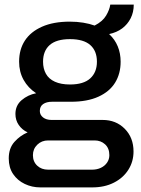

<svg xmlns="http://www.w3.org/2000/svg" viewBox="-20 -632 613 834"><path d="M155 182Q119 182 87.5 167Q56 152 37 124Q18 96 18 56Q18 12 42.5 -15.5Q67 -43 100 -57Q76 -68 61.5 -89Q47 -110 47 -137Q47 -174 74 -197Q101 -220 137 -227Q102 -250 82.5 -285Q63 -320 63 -364Q63 -417 88 -455.5Q113 -494 162.5 -516Q212 -538 283 -538Q314 -538 341.5 -533.5Q369 -529 391 -521Q426 -539 441 -564.5Q456 -590 459 -612H561Q561 -579 547.5 -552.5Q534 -526 510.5 -508.5Q487 -491 454 -484Q479 -461 491.5 -430.5Q504 -400 504 -364Q504 -312 480 -273Q456 -234 407.5 -212Q359 -190 288 -190H206Q182 -190 167.5 -180Q153 -170 153 -150Q153 -133 167 -122Q181 -111 204 -111H426Q484 -111 522 -72.5Q560 -34 560 26Q560 70 537.5 105.5Q515 141 474.5 161.5Q434 182 381 182ZM189 105H380Q401 105 418 97Q435 89 445 74.5Q455 60 455 42Q455 12 436.5 -5Q418 -22 391 -22H189Q161 -22 142 -3.5Q123 15 123 42Q123 70 141.5 87.5Q160 105 189 105ZM284 -265Q343 -265 372 -291.5Q401 -318 401 -364Q401 -411 372 -436.5Q343 -462 284 -462Q225 -462 196 -436.5Q167 -411 167 -364Q167 -334 179.5 -311.5Q192 -289 218.5 -277Q245 -265 284 -265Z"/></svg>

Font: Archivo SemiBold Medium
Style: Regular
Weight: 500
Version: Version 2.001